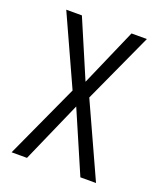

<svg xmlns="http://www.w3.org/2000/svg" viewBox="-106 -600 556 669"><g transform="rotate(20 172.0 -266.0)"><path d="M142 -275 16 0H73L173 -227L271 0H329L205 -272L324 -532H267L174 -319L83 -532H25Z"/></g></svg>

Font: Noto Sans Gujarati UI ExtraCondensed Light
Style: Regular
Weight: 300
Width: 2
Designer: Jelle Bosma - Monotype Design Team, Universal Thirst
Foundry: Monotype Imaging Inc.
Version: Version 2.106